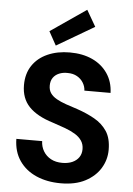

<svg xmlns="http://www.w3.org/2000/svg" viewBox="-63 -1001 737 1060"><g transform="rotate(5 306.0 -471.5)"><path d="M314 12Q238 12 178.5 -14Q119 -40 84.5 -90Q50 -140 49 -211H192Q193 -180 208 -155Q223 -130 249.5 -115.5Q276 -101 313 -101Q345 -101 368.5 -111.5Q392 -122 405 -141Q418 -160 418 -186Q418 -213 404.5 -233Q391 -253 367 -267.5Q343 -282 310.5 -294Q278 -306 241 -318Q153 -345 109 -391Q65 -437 65 -511Q65 -574 95 -619Q125 -664 179 -688Q233 -712 302 -712Q373 -712 426.5 -687.5Q480 -663 511.5 -617Q543 -571 545 -509H400Q399 -532 386.5 -552.5Q374 -573 352 -585.5Q330 -598 300 -598Q274 -599 252.5 -590Q231 -581 219 -563.5Q207 -546 207 -520Q207 -495 219 -478Q231 -461 253 -448.5Q275 -436 305 -425.5Q335 -415 370 -404Q423 -386 466.5 -361.5Q510 -337 536 -298Q562 -259 562 -195Q562 -140 533.5 -93Q505 -46 450 -17Q395 12 314 12ZM221 -743 179 -819 377 -955 429 -865Z"/></g></svg>

Font: DM Sans 10pt
Style: Bold
Weight: 700
Version: Version 4.004;gftools[0.9.30]